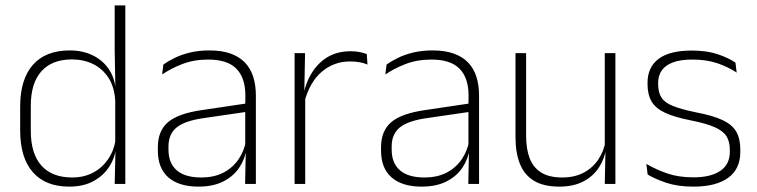

<svg xmlns="http://www.w3.org/2000/svg" viewBox="-20 -684 2814 714"><path d="M237.5 10Q149 10 102 -43.8Q55 -97.5 55 -199V-287.5Q55 -389 102.2 -442.8Q149.5 -496.5 239.5 -496.5Q288 -496.5 325.8 -477.8Q363.5 -459 385.8 -425.2Q408 -391.5 410.5 -345.5H423.5L408.5 -309.5Q405.5 -360.5 383.5 -394.5Q361.5 -428.5 326.2 -445.8Q291 -463 247.5 -463Q173.5 -463 134 -419Q94.5 -375 94.5 -290V-197.5Q94.5 -112.5 134 -68.2Q173.5 -24 248.5 -24Q292 -24 325.8 -41.8Q359.5 -59.5 381.5 -91.2Q403.5 -123 410 -164.5L423 -132.5H411.5Q406 -93 384 -60.8Q362 -28.5 325.2 -9.2Q288.5 10 237.5 10ZM406.5 0 409.5 -126.5 408.5 -140V-347L409 -359L406.5 -497.5V-664H446V0Z M891.5 0 894 -125 892 -131.5V-290L892.5 -328Q892.5 -394.5 859 -428.5Q825.5 -462.5 754.5 -462.5Q700.5 -462.5 657.2 -445.5Q614 -428.5 583 -407L587.5 -444Q604 -456 628.8 -468.2Q653.5 -480.5 686 -488.5Q718.5 -496.5 759 -496.5Q804 -496.5 836.8 -485Q869.5 -473.5 890.5 -451.8Q911.5 -430 921.5 -399Q931.5 -368 931.5 -328.5V0ZM718 10Q645.5 10 606.2 -24.2Q567 -58.5 567 -124V-136.5Q567 -197.5 605 -229.8Q643 -262 730 -274.5L901.5 -300L903.5 -269L735.5 -244.5Q667 -234.5 636.8 -210Q606.5 -185.5 606.5 -138.5V-128Q606.5 -77 637.5 -50.5Q668.5 -24 728 -24Q776.5 -24 811.2 -42.2Q846 -60.5 867.2 -91.8Q888.5 -123 895 -162L905.5 -131H896.5Q891.5 -94 870.5 -61.8Q849.5 -29.5 811.5 -9.8Q773.5 10 718 10Z M1112 -305 1099 -334 1109.5 -337.5Q1126 -409.5 1171 -451.5Q1216 -493.5 1284 -493.5Q1303.5 -493.5 1318.5 -490.2Q1333.5 -487 1344 -483L1346.5 -444Q1334 -449.5 1317.5 -452.5Q1301 -455.5 1281.5 -455.5Q1222 -455.5 1177 -417.5Q1132 -379.5 1112 -305ZM1075.5 0V-486.5H1114.5L1111.5 -338L1115 -334.5V0Z M1721.5 0 1724 -125 1722 -131.5V-290L1722.5 -328Q1722.5 -394.5 1689 -428.5Q1655.5 -462.5 1584.5 -462.5Q1530.5 -462.5 1487.2 -445.5Q1444 -428.5 1413 -407L1417.5 -444Q1434 -456 1458.8 -468.2Q1483.5 -480.5 1516 -488.5Q1548.5 -496.5 1589 -496.5Q1634 -496.5 1666.8 -485Q1699.5 -473.5 1720.5 -451.8Q1741.5 -430 1751.5 -399Q1761.5 -368 1761.5 -328.5V0ZM1548 10Q1475.5 10 1436.2 -24.2Q1397 -58.5 1397 -124V-136.5Q1397 -197.5 1435 -229.8Q1473 -262 1560 -274.5L1731.5 -300L1733.5 -269L1565.5 -244.5Q1497 -234.5 1466.8 -210Q1436.5 -185.5 1436.5 -138.5V-128Q1436.5 -77 1467.5 -50.5Q1498.5 -24 1558 -24Q1606.5 -24 1641.2 -42.2Q1676 -60.5 1697.2 -91.8Q1718.5 -123 1725 -162L1735.5 -131H1726.5Q1721.5 -94 1700.5 -61.8Q1679.5 -29.5 1641.5 -9.8Q1603.5 10 1548 10Z M1936.5 -486.5V-178.5Q1936.5 -130.5 1949.5 -96Q1962.5 -61.5 1992 -42.8Q2021.5 -24 2071 -24Q2117 -24 2150.8 -42Q2184.5 -60 2205.2 -91.2Q2226 -122.5 2232.5 -162.5L2243.5 -130.5H2233.5Q2228 -93 2207 -60.8Q2186 -28.5 2149.2 -9.2Q2112.5 10 2060 10Q2001 10 1965 -12.2Q1929 -34.5 1913 -75.8Q1897 -117 1897 -175V-486.5ZM2268.5 -486.5V0H2229L2231.5 -123.5L2229 -125.5V-486.5Z M2559 10Q2500.5 10 2458 -4.2Q2415.5 -18.5 2388.5 -35L2383.5 -74.5Q2419.5 -53.5 2461.5 -39Q2503.5 -24.5 2558.5 -24.5Q2623 -24.5 2658.5 -48.5Q2694 -72.5 2694 -119V-127Q2694 -157 2682 -176.8Q2670 -196.5 2639 -210.5Q2608 -224.5 2550.5 -236Q2489 -248 2453.5 -264.5Q2418 -281 2403 -306.8Q2388 -332.5 2388 -371.5V-376Q2388 -434 2429 -465Q2470 -496 2552.5 -496Q2609 -496 2649.5 -482.2Q2690 -468.5 2715 -451L2719.5 -414Q2688 -435 2647.8 -448.8Q2607.5 -462.5 2554.5 -462.5Q2510.5 -462.5 2482.5 -452Q2454.5 -441.5 2441 -422.2Q2427.5 -403 2427.5 -376V-371.5Q2427.5 -340.5 2439.8 -321.2Q2452 -302 2482.8 -289.8Q2513.5 -277.5 2567 -266.5Q2630.5 -254.5 2666.8 -237.5Q2703 -220.5 2718 -194.2Q2733 -168 2733 -128.5V-118.5Q2733 -55.5 2687.8 -22.8Q2642.5 10 2559 10Z"/></svg>

Font: Anek Telugu Medium ExtraLight
Style: Regular
Weight: 250
Version: Version 1.003